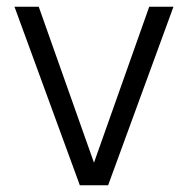

<svg xmlns="http://www.w3.org/2000/svg" viewBox="-20 -550 558 570"><path d="M217 0 23 -530H95L259 -67L423 -530H495L301 0Z"/></svg>

Font: Geist Light
Style: Regular
Weight: 400
Designer: Basement.studio, Andrés Briganti, Mateo Zaragoza
Foundry: Basement.studio, Vercel, Andrés Briganti, Guido Ferreyra, Mateo Zaragoza
Version: Version 1.401